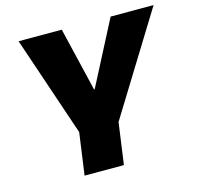

<svg xmlns="http://www.w3.org/2000/svg" viewBox="-103 -807 937 915"><g transform="rotate(-15 366.0 -350.0)"><path d="M66 -700H279L354 -385H357L520 -700H732L424 -201H235ZM243 -280H437L398 0H204Z"/></g></svg>

Font: Pathway Extreme 28pt ExtraBold
Style: Italic
Weight: 800
Italic angle: -8°
Designer: Eduardo Rodriguez Tunni
Foundry: Eduardo Rodriguez Tunni
Version: Version 1.001;gftools[0.9.26]